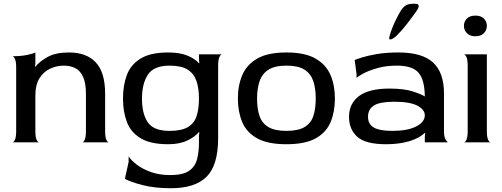

<svg xmlns="http://www.w3.org/2000/svg" viewBox="-20 -757 2669 1021"><path d="M46 0Q53 0 59.5 -14Q66 -28 66 -60V-398Q66 -430 59.5 -443.5Q53 -457 46 -458Q90 -458 122.5 -464.5Q155 -471 168 -478V-417L166 -404L168 -402Q190 -430 233 -454Q276 -478 347 -478Q440 -478 489.5 -425Q539 -372 539 -259V-60Q539 -28 545.5 -14Q552 0 559 0H417Q424 0 430.5 -14Q437 -28 437 -60V-256Q437 -315 422 -348Q407 -381 380.5 -394.5Q354 -408 319 -408Q282 -408 247 -392Q212 -376 190 -341Q168 -306 168 -247V-60Q168 -28 174.5 -14Q181 0 188 0Z M889 244Q802 244 737 227Q672 210 644 194L664 104V75Q678 96 708 119Q738 142 783 158Q828 174 885 174Q952 174 984.5 152Q1017 130 1027.5 91Q1038 52 1038 2V-35L1040 -53L1038 -55Q1018 -30 976.5 -10Q935 10 875 10Q780 10 727.5 -22Q675 -54 654.5 -109Q634 -164 634 -233Q634 -303 654.5 -358Q675 -413 727.5 -445.5Q780 -478 875 -478Q935 -478 975 -462Q1015 -446 1038 -421L1040 -422L1038 -441V-468H1160Q1153 -467 1146.5 -453Q1140 -439 1140 -406V-23Q1140 122 1078.5 183Q1017 244 889 244ZM882 -61Q944 -61 978 -80.5Q1012 -100 1025 -138.5Q1038 -177 1038 -233Q1038 -288 1024.5 -327Q1011 -366 977.5 -387Q944 -408 882 -408Q798 -408 766.5 -360Q735 -312 735 -232Q735 -152 766 -106.5Q797 -61 882 -61Z M1503 10Q1403 10 1346.5 -22Q1290 -54 1267.5 -109Q1245 -164 1245 -233Q1245 -303 1268.5 -358Q1292 -413 1348 -445.5Q1404 -478 1503 -478Q1602 -478 1658 -445.5Q1714 -413 1737.5 -358Q1761 -303 1761 -233Q1761 -164 1738.5 -109Q1716 -54 1660 -22Q1604 10 1503 10ZM1503 -61Q1565 -61 1599 -81Q1633 -101 1646 -139.5Q1659 -178 1659 -233Q1659 -288 1645.5 -327Q1632 -366 1598.5 -387Q1565 -408 1503 -408Q1442 -408 1408 -386.5Q1374 -365 1360.5 -325.5Q1347 -286 1347 -232Q1347 -179 1360 -140.5Q1373 -102 1407 -81.5Q1441 -61 1503 -61Z M2033 10Q1924 10 1880 -29.5Q1836 -69 1836 -136Q1836 -206 1889 -246Q1942 -286 2051 -286Q2129 -286 2176 -270.5Q2223 -255 2239 -244Q2238 -333 2205.5 -370.5Q2173 -408 2091 -408Q2032 -408 1985.5 -394.5Q1939 -381 1911 -365.5Q1883 -350 1876 -343V-363L1866 -438Q1875 -442 1905 -451.5Q1935 -461 1984 -469.5Q2033 -478 2099 -478Q2225 -478 2283 -424.5Q2341 -371 2341 -260V-60Q2341 -32 2347.5 -19.5Q2354 -7 2361 0H2239V-30L2241 -49L2239 -50Q2206 -20 2153 -5Q2100 10 2033 10ZM2066 -61Q2147 -61 2193 -84.5Q2239 -108 2239 -144Q2239 -174 2199.5 -195Q2160 -216 2077 -216Q2000 -216 1968.5 -196Q1937 -176 1937 -136Q1937 -97 1967.5 -79Q1998 -61 2066 -61ZM2054 -547Q2047 -547 2051.5 -565Q2056 -583 2066.5 -609.5Q2077 -636 2090 -661.5Q2103 -687 2112 -701Q2125 -721 2139.5 -729Q2154 -737 2177 -737H2188Q2222 -737 2194 -697Q2172 -666 2145 -631Q2118 -596 2093.5 -571.5Q2069 -547 2054 -547Z M2508 -564Q2479 -564 2463 -580.5Q2447 -597 2447 -619Q2447 -642 2462.5 -658Q2478 -674 2508 -674Q2538 -674 2553.5 -658Q2569 -642 2569 -619Q2569 -597 2553 -580.5Q2537 -564 2508 -564ZM2447 0Q2454 0 2460.5 -14Q2467 -28 2467 -60V-408Q2467 -440 2460.5 -453.5Q2454 -467 2447 -468H2569V-60Q2569 -28 2575.5 -14Q2582 0 2589 0Z"/></svg>

Font: Red Rose
Style: Regular
Weight: 400
Designer: Jaikishan Patel
Version: Version 2.000; ttfautohint (v1.8.3)